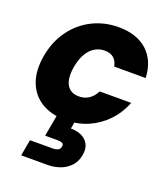

<svg xmlns="http://www.w3.org/2000/svg" viewBox="-150 -670 906 1044"><g transform="rotate(20 302.5 -148.0)"><path d="M26.6 -279.2Q42.1 -367.3 89.2 -431.8Q136.2 -496.3 205.6 -531.1Q275 -565.8 356.6 -565.8Q461.9 -565.8 522.9 -510.7Q583.8 -455.5 588.2 -355.9H406Q401.1 -385.3 382.1 -402.7Q363.2 -420.1 328 -420.1Q297.3 -420.1 271.3 -404.2Q245.2 -388.3 227.1 -356.9Q209 -325.4 200.7 -279.2Q192.8 -232.9 200 -201.2Q207.3 -169.6 227.8 -153.6Q248.2 -137.7 278.9 -137.7Q302.4 -137.7 320.9 -145.3Q339.5 -153 353.8 -167.4Q368.2 -181.9 378.4 -202H560.6Q535.1 -137.4 489.9 -90.4Q444.7 -43.3 385.5 -17.7Q326.2 7.9 255.6 7.9Q173.9 7.9 116.8 -26.8Q59.7 -61.5 35.4 -126.3Q11.1 -191.1 26.6 -279.2ZM307.9 -3.3 300 40.6Q322.7 40.6 344.4 46.8Q366.2 53.1 382.7 66.6Q399.3 80.1 407.1 101.7Q415 123.3 409.4 154.6Q402.4 195.5 377.4 221.3Q352.5 247.1 318.5 258.8Q284.6 270.5 249.7 270.5H96L112.7 176.8H243.4Q262 176.8 273.8 170.9Q285.5 165 288 150.9Q291.4 135.8 281.3 130.7Q271.3 125.5 252.7 125.5H181.8L204.9 -3.3Z"/></g></svg>

Font: Poppins Variable
Style: Italic
Weight: 100
Italic angle: -10°
Designer: Jonny Pinhorn
Foundry: Indian Type Foundry
Version: Version 6.000